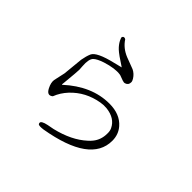

<svg xmlns="http://www.w3.org/2000/svg" viewBox="-185 -1001 1289 1289"><g transform="rotate(45 460.0 -356.5)"><path d="M256 -150Q223 -122 199 -170Q181 -205 185 -233L203 -315V-316L217 -458Q224 -498 236 -526Q254 -568 390 -600Q439 -612 446 -614Q370 -663 347 -685Q324 -707 311 -732L302 -753Q304 -771 321 -768Q325 -767 329 -764Q362 -713 424 -688L506 -657Q535 -643 553 -614Q562 -600 562 -589Q562 -562 539 -555Q534 -553 528 -553Q520 -553 487 -566Q478 -570 471 -571Q421 -579 338 -553Q290 -537 271 -519Q249 -498 254 -433Q256 -410 256 -402Q256 -382 245 -270Q244 -260 243 -251L245 -248Q393 -384 560 -384Q660 -384 713 -323Q750 -281 750 -221Q750 -13 370 52Q332 57 323 50Q320 46 319 41Q315 22 368 11L415 2Q553 -31 633 -105Q647 -117 658 -131Q692 -173 692 -231Q693 -257 684 -275Q654 -338 569 -348Q540 -351 512 -346Q393 -326 314 -242Q275 -200 256 -150Z"/></g></svg>

Font: cwTeXKai
Style: Medium
Weight: 500
Version: Version 1.17